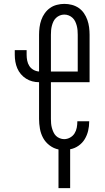

<svg xmlns="http://www.w3.org/2000/svg" viewBox="-20 -763 540 988"><path d="M281 205V6Q256 1 235 -15Q214 -31 202 -53Q190 -75 185.5 -100.5Q181 -126 181 -151V-340Q163 -340 146 -344.5Q129 -349 114 -358.5Q99 -368 87.5 -381.5Q76 -395 69 -411.5Q62 -428 59 -445.5Q56 -463 56 -481V-505H117V-481Q117 -466 120 -451Q123 -436 131 -423.5Q139 -411 152.5 -403.5Q166 -396 181 -395V-584Q181 -603 183.5 -622.5Q186 -642 192.5 -660.5Q199 -679 210.5 -695Q222 -711 237.5 -722Q253 -733 272.5 -738Q292 -743 311 -743Q331 -743 350 -738Q369 -733 385 -722Q401 -711 412 -695Q423 -679 429.5 -660.5Q436 -642 438.5 -622.5Q441 -603 441 -584V-340H242V-151Q242 -139 243 -127.5Q244 -116 247 -105Q250 -94 255 -83Q260 -72 268 -64Q276 -56 287.5 -51.5Q299 -47 310 -47Q326 -47 340.5 -55Q355 -63 363.5 -76.5Q372 -90 375 -106Q378 -122 378 -138V-139H439V-137Q439 -113 433.5 -90Q428 -67 416 -47Q404 -27 384 -13Q364 1 341 5V205ZM242 -395H380V-584Q380 -596 379 -607.5Q378 -619 375 -630.5Q372 -642 367 -652.5Q362 -663 353.5 -671Q345 -679 334 -683.5Q323 -688 311 -688Q299 -688 288 -683.5Q277 -679 268.5 -671Q260 -663 255 -652.5Q250 -642 247 -630.5Q244 -619 243 -607.5Q242 -596 242 -584Z"/></svg>

Font: Iosevka Curly Slab Light
Style: Regular
Weight: 300
Monospace: yes
Designer: Belleve Invis
Foundry: Belleve Invis
Version: Version 22.1.2; ttfautohint (v1.8.4)